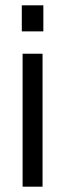

<svg xmlns="http://www.w3.org/2000/svg" viewBox="-20 -702 245 722"><path d="M62 -584V-682H143V-584ZM65 0V-500H140V0Z"/></svg>

Font: Questrial
Style: Regular
Weight: 400
Designer: Joe Prince, Laura Meseguer
Foundry: Joe Prince, Laura Meseguer
Version: Version 2.000; ttfautohint (v1.8.3)